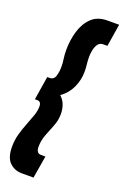

<svg xmlns="http://www.w3.org/2000/svg" viewBox="-184 -792 681 1055"><g transform="rotate(20 156.0 -265.0)"><path d="M-6 90Q-6 51 4 15.5Q14 -20 27 -52.5Q40 -85 50 -114Q60 -143 60 -168Q60 -197 37 -197H23L45 -335H59Q84 -335 91.5 -360.5Q99 -386 99 -413Q99 -438 95.5 -460Q92 -482 92 -511Q92 -568 107.5 -620.5Q123 -673 157.5 -706.5Q192 -740 250 -740H318L297 -609H273Q253 -609 242.5 -594.5Q232 -580 227.5 -559Q223 -538 223 -520Q223 -495 225.5 -475Q228 -455 228 -432Q228 -384 207.5 -339.5Q187 -295 146 -266Q167 -247 176 -222Q185 -197 185 -170Q185 -133 171.5 -99Q158 -65 144.5 -30.5Q131 4 131 41Q131 79 159 79H185L163 210H94Q52 210 23 182Q-6 154 -6 90Z"/></g></svg>

Font: Georama Condensed ExtraBold
Style: Italic
Weight: 800
Width: 3
Italic angle: -9°
Designer: Jean-Baptiste Levee
Foundry: Production Type
Version: Version 1.000